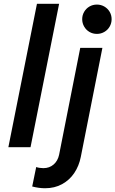

<svg xmlns="http://www.w3.org/2000/svg" viewBox="-20 -772 605 1007"><path d="M173.8 -752H290L140.1 0H23.9ZM148.9 206.1 169.9 104Q177.2 106.9 188 108.4Q198.7 109.9 207.5 109.9Q239.3 109.9 261.2 90.8Q283.2 71.8 290 39.6L400.9 -521H517.1L403.8 50.8Q394.5 98.1 369.6 135.3Q344.7 172.4 305.7 193.8Q266.6 215.3 216.3 215.3Q184.6 215.3 148.9 206.1ZM411.1 -671.4Q411.1 -692.4 421.4 -710Q431.6 -727.5 449.2 -737.8Q466.8 -748 488.3 -748Q509.3 -748 527.1 -737.8Q544.9 -727.5 555.2 -710Q565.4 -692.4 565.4 -671.4Q565.4 -650.4 555.2 -632.6Q544.9 -614.7 527.1 -604.5Q509.3 -594.2 488.3 -594.2Q466.8 -594.2 449.2 -604.5Q431.6 -614.7 421.4 -632.6Q411.1 -650.4 411.1 -671.4Z"/></svg>

Font: Reddit Sans Chocolate SemiBold
Style: Italic
Weight: 600
Italic angle: -11.25°
Designer: Stephen Hutchings
Version: Version 1.013